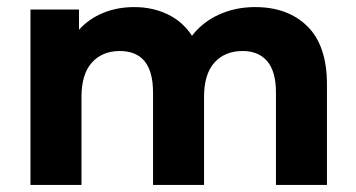

<svg xmlns="http://www.w3.org/2000/svg" viewBox="-20 -522 1005 542"><path d="M903 -283V0H759V-261Q759 -320 734.5 -349Q710 -378 665 -378Q615 -378 585.5 -345.5Q556 -313 556 -248V0H412V-261Q412 -378 318 -378Q269 -378 239.5 -345.5Q210 -313 210 -248V0H66V-495H203V-438Q231 -469 271 -485.5Q311 -502 359 -502Q411 -502 453.5 -481.5Q496 -461 522 -421Q552 -460 598.5 -481Q645 -502 700 -502Q793 -502 848 -447.5Q903 -393 903 -283Z"/></svg>

Font: Montserrat Ace
Style: Bold
Weight: 700
Designer: Julieta Ulanovsky
Foundry: Julieta Ulanovsky
Version: Version 1